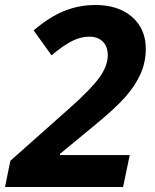

<svg xmlns="http://www.w3.org/2000/svg" viewBox="-44 -744 615 764"><path d="M445.8 0 472.2 -127H194.8V-131.8L326.2 -240.2C386.4 -289.4 429.8 -329.3 456.3 -359.9C482.8 -390.5 502.8 -421.1 516.1 -451.7C529.5 -482.3 536.1 -515 536.1 -549.8C536.1 -602.2 518.1 -644.4 481.9 -676.3C445.8 -708.2 396.8 -724.1 335 -724.1C292.6 -724.1 252 -716.4 212.9 -700.9C173.8 -685.5 132.8 -659.5 89.8 -623L161.1 -523.9C194.3 -551.6 222.2 -570.9 244.9 -581.8C267.5 -592.7 289.6 -598.1 311 -598.1C333.5 -598.1 351.4 -591.7 364.7 -578.9C378.1 -566 384.8 -547.4 384.8 -522.9C384.8 -495.6 373.6 -466.4 351.3 -435.3C329 -404.2 288.6 -362.8 230 -311L-2.9 -104L-23.9 0Z"/></svg>

Font: OpenSans
Style: Bold Italic
Weight: 700
Italic angle: -12°
Foundry: Ascender Corporation
Version: Version 1.10; ttfautohint (v1.2) -l 8 -r 50 -G 200 -x 14 -D 